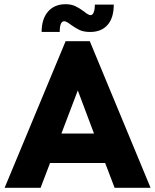

<svg xmlns="http://www.w3.org/2000/svg" viewBox="-20 -893 738 913"><path d="M292 -697H407L696 0H525L480 -118H218L173 0H2ZM427 -258 350 -463 272 -258ZM316 -776Q296 -792 285 -792Q264 -792 264 -741H178Q178 -803 208.5 -838Q239 -873 292 -873Q318 -873 337.5 -864Q357 -855 380 -838Q400 -821 411 -821Q420 -821 425.5 -834Q431 -847 431 -871H521Q521 -808 491.5 -774.5Q462 -741 409 -741Q378 -741 358 -750.5Q338 -760 316 -776Z"/></svg>

Font: Hanken Grotesk Black
Style: Regular
Weight: 900
Designer: Alfredo Marco Pradil
Foundry: Hanken Design Co.
Version: Version 3.014